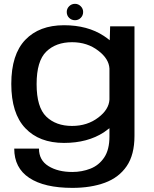

<svg xmlns="http://www.w3.org/2000/svg" viewBox="-20 -724 786 978"><path d="M348.5 233Q206 233 129.2 182.2Q52.5 131.5 52.5 33H178.5Q178.5 92 226.8 122Q275 152 348.5 152Q397.5 152 440.8 135Q484 118 510.8 78.2Q537.5 38.5 537.5 -29V-71Q524.5 -60.5 509 -50Q426 4 306 4Q180 4 108.8 -71.2Q37.5 -146.5 37.5 -296.5Q37.5 -446.5 108.8 -521Q180 -595.5 306 -595.5Q426 -595.5 509 -541Q525.5 -530 539 -519L541 -590H665V-32Q665 64.5 625.2 122.5Q585.5 180.5 514.2 206.8Q443 233 348.5 233ZM537.5 -375Q534.5 -425 481 -465.5Q425 -509 347 -509Q265 -509 215.8 -461.2Q166.5 -413.5 166.5 -295.5Q166.5 -177.5 215.8 -130Q265 -82.5 347 -82.5Q425 -82.5 481 -125.5Q534.5 -166 537.5 -216.5ZM362 -621Q344.5 -621 332.2 -633Q320 -645 320 -663Q320 -680 332.2 -692.2Q344.5 -704.5 362 -704.5Q379 -704.5 391.2 -692.2Q403.5 -680 403.5 -663Q403.5 -645.5 391.5 -633.2Q379.5 -621 362 -621Z"/></svg>

Font: Anybody ExtraExpanded Medium
Style: Regular
Weight: 500
Width: 8
Designer: Tyler Finck
Foundry: Etcetera Type Company
Version: Version 1.010; ttfautohint (v1.8.3) -l 8 -r 50 -G 200 -x 14 